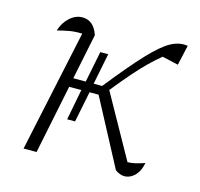

<svg xmlns="http://www.w3.org/2000/svg" viewBox="-79 -569 683 656"><g transform="rotate(15 263.0 -241.5)"><path d="M57 0 149 -431Q125 -432 105 -428.5Q85 -425 62 -419Q71 -448 91.5 -466.5Q112 -485 136 -485Q176 -485 192 -437L159 -276H203L225 -386H253L231 -276H261Q331 -364 375 -410.5Q419 -457 449 -473Q479 -489 508 -484L492 -413L435 -426Q414 -409 393 -388.5Q372 -368 347 -339.5Q322 -311 288 -269L412 -47Q426 -47 440.5 -50.5Q455 -54 472 -60Q464 -19 437 -4Q410 11 381 -10L257 -244H225L203 -135H175L196 -244H153L103 0Z"/></g></svg>

Font: Piazzolla ExtraLight
Style: Italic
Weight: 200
Italic angle: -11.3°
Designer: Juan Pablo del Peral
Foundry: Huerta Tipografica
Version: Version 1.330